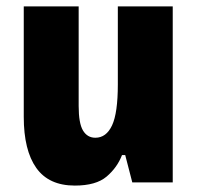

<svg xmlns="http://www.w3.org/2000/svg" viewBox="-20 -568 617 598"><path d="M213 10Q132 10 93 -45Q54 -100 54 -204V-548H225V-238Q225 -184 238.5 -161.5Q252 -139 277 -139Q311 -139 329 -177.5Q347 -216 347 -305V-548H518V0H392L370 -85H360Q345 -46 312 -18Q279 10 213 10Z"/></svg>

Font: Noto Sans Thai Cond Blk
Style: Regular
Weight: 900
Width: 3
Designer: Monotype Design Team
Foundry: Monotype Imaging Inc.
Version: Version 2.002; ttfautohint (v1.8.4.7-5d5b)